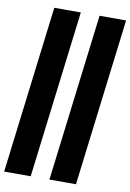

<svg xmlns="http://www.w3.org/2000/svg" viewBox="-114 -809 722 1065"><g transform="rotate(10 247.0 -276.5)"><path d="M252.5 -748 136.5 195H-13L103 -748ZM507.5 -748 391.5 195H242L358 -748Z"/></g></svg>

Font: Lato ExtraBold
Style: Italic
Weight: 800
Italic angle: -7°
Designer: Lukasz Dziedzic with Adam Twardoch and Botio Nikoltchev
Foundry: tyPoland Lukasz Dziedzic
Version: Version 2.015; 2015-08-06; http://www.latofonts.com/